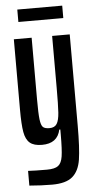

<svg xmlns="http://www.w3.org/2000/svg" viewBox="-58 -686 456 924"><g transform="rotate(-5 170.0 -224.0)"><path d="M46 198V127Q80 129 137 129Q175 129 191.5 116.5Q208 104 213 71.5Q218 39 218 -34V-58H213Q199 8 124 8Q85 8 65.5 -8.5Q46 -25 39.5 -61.5Q33 -98 33 -170V-510H119V-212Q119 -144 122.5 -115.5Q126 -87 135 -78Q144 -69 167 -69Q192 -69 202.5 -86Q213 -103 215.5 -139.5Q218 -176 218 -259V-510H303V-69Q303 40 294.5 94.5Q286 149 254.5 176Q223 203 156 203Q104 203 46 198ZM62 -591V-651H279V-591Z"/></g></svg>

Font: Saira Ultra Condensed SemiBold
Style: Regular
Weight: 600
Width: 1
Designer: Hector Gatti with collaboration of the Omnibus-Type team
Foundry: Omnibus-Type
Version: Version 1.001; ttfautohint (v1.8)